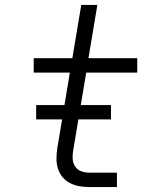

<svg xmlns="http://www.w3.org/2000/svg" viewBox="-20 -755 640 775"><path d="M341 0Q320 0 300 -3.5Q280 -7 262.5 -16Q245 -25 232.5 -40Q220 -55 214 -74Q208 -93 208 -113.5Q208 -134 211 -155L262 -462H116V-520H272L308 -735H373L337 -520H534V-462H328L275 -145Q272 -128 273.5 -111.5Q275 -95 284 -82Q293 -69 308.5 -63.5Q324 -58 341 -58H452V0ZM126 -273V-331H428V-273Z"/></svg>

Font: Iosevka SS04 Light Extended
Style: Italic
Weight: 300
Width: 7
Italic angle: -9°
Monospace: yes
Designer: Belleve Invis
Foundry: Belleve Invis
Version: Version 19.0.0; ttfautohint (v1.8.4)